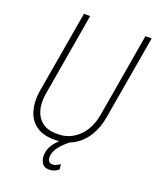

<svg xmlns="http://www.w3.org/2000/svg" viewBox="-161 -806 883 1079"><g transform="rotate(20 280.5 -266.0)"><path d="M518.6 -710.9H555.7L469.7 -210.4Q459.5 -146.5 429.4 -96.2Q399.4 -45.9 350.3 -17.1Q301.3 11.7 232.4 10.7Q166 10.3 126 -19.3Q85.9 -48.8 71.3 -98.6Q56.6 -148.4 64.9 -210.4L150.9 -710.9H188L102.5 -210Q94.7 -159.2 106 -117.4Q117.2 -75.7 148.7 -50.8Q180.2 -25.9 234.9 -24.9Q290.5 -23.9 331.8 -48.3Q373 -72.8 398.7 -114.7Q424.3 -156.7 433.1 -210ZM315.4 -30.8 336.4 -16.6Q318.4 -1.5 298.6 16.6Q278.8 34.7 263.9 55.7Q249 76.7 244.6 102.1Q242.7 117.7 248.3 131.1Q253.9 144.5 272 145Q284.7 146 296.4 139.9Q308.1 133.8 318.4 127.4L321.3 158.2Q309.1 168 295.4 173.6Q281.7 179.2 266.6 179.2Q233.9 179.7 220.9 156Q208 132.3 210.9 104.5Q213.9 75.2 230 50.5Q246.1 25.9 269 5.6Q292 -14.6 315.4 -30.8Z"/></g></svg>

Font: Roboto Condensed ExtraLight
Style: Italic
Weight: 250
Italic angle: -12°
Designer: Christian Robertson
Foundry: Google
Version: Version 3.008; 2023